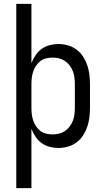

<svg xmlns="http://www.w3.org/2000/svg" viewBox="-20 -755 540 990"><path d="M64 215V-735H142V-429Q150 -450 163 -469.5Q176 -489 194.5 -502.5Q213 -516 235.5 -522Q258 -528 281 -528Q306 -528 330.5 -521Q355 -514 375 -499Q395 -484 408.5 -463Q422 -442 430 -418.5Q438 -395 441 -370Q444 -345 444 -320V-200Q444 -175 441 -150Q438 -125 430 -101.5Q422 -78 408.5 -57Q395 -36 375 -21Q355 -6 330.5 1Q306 8 281 8Q258 8 235.5 2Q213 -4 194.5 -17.5Q176 -31 163 -50.5Q150 -70 142 -91V215ZM251 -62Q268 -62 284.5 -66Q301 -70 315 -79.5Q329 -89 339.5 -103Q350 -117 356 -133Q362 -149 364 -166Q366 -183 366 -200V-320Q366 -337 364 -354Q362 -371 356 -387Q350 -403 339.5 -417Q329 -431 315 -440.5Q301 -450 284.5 -454Q268 -458 251 -458Q234 -458 217.5 -454Q201 -450 188 -440Q175 -430 165.5 -415.5Q156 -401 151 -385.5Q146 -370 144 -353.5Q142 -337 142 -320V-200Q142 -183 144 -166.5Q146 -150 151 -134.5Q156 -119 165.5 -104.5Q175 -90 188 -80Q201 -70 217.5 -66Q234 -62 251 -62Z"/></svg>

Font: Zed Sans
Style: Regular
Weight: 400
Designer: Belleve Invis
Foundry: Belleve Invis
Version: Version 1.0.0; ttfautohint (v1.8.4)